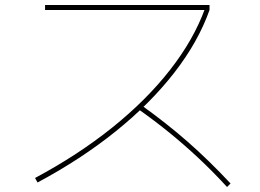

<svg xmlns="http://www.w3.org/2000/svg" viewBox="-20 -735 1040 767"><path d="M120 -24Q292 -116 428.5 -225.5Q565 -335 659.5 -456Q754 -577 799 -701L803 -695H160V-715H817V-695Q772 -568 676.5 -445Q581 -322 442.5 -210.5Q304 -99 130 -6ZM887 12Q830 -50 774 -102.5Q718 -155 658.5 -203.5Q599 -252 531 -300L543 -316Q645 -243 729.5 -169Q814 -95 901 -2Z"/></svg>

Font: M PLUS 1 Thin
Style: Regular
Weight: 100
Designer: Coji Morishita
Foundry: UNDERFOREST DESIGN
Version: Version 1.001